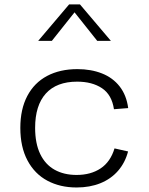

<svg xmlns="http://www.w3.org/2000/svg" viewBox="-20 -818 660 850"><path d="M319 12Q246 12 189.8 -18Q133.5 -48 101.8 -107.5Q70 -167 70 -252Q70 -334.5 100.8 -393Q131.5 -451.5 188.5 -481.8Q245.5 -512 322.5 -512Q383 -512 431.2 -493Q479.5 -474 509.8 -435.2Q540 -396.5 547.5 -339.5L484.5 -334.5Q475 -398.5 431.5 -427.5Q388 -456.5 321.5 -456.5Q230.5 -456.5 183 -404Q135.5 -351.5 135.5 -252Q135.5 -183 158 -136.2Q180.5 -89.5 221.8 -66.5Q263 -43.5 319 -43.5Q382 -43.5 425.5 -72.5Q469 -101.5 487 -161L547 -147.5Q534 -98 502.8 -62Q471.5 -26 424.8 -7Q378 12 319 12ZM286 -798.5H334L471 -637H410.5L296 -781H324L209.5 -637H149Z"/></svg>

Font: Monaspace Neon Var
Style: Regular
Weight: 400
Designer: Riley Cran and the Lettermatic Team
Version: Version 1.000 (Monaspace Neon Var)